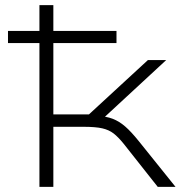

<svg xmlns="http://www.w3.org/2000/svg" viewBox="-20 -725 720 745"><path d="M133 0V-558H11V-605H133V-705H187V-605H432V-558H187V-281H325L554 -492H625L372 -258L352 -276Q392 -274 417.5 -264Q443 -254 466 -234Q489 -214 518 -178L661 0H592L460 -167Q439 -193 421 -207Q403 -221 377 -227Q351 -233 304 -233H187V0Z"/></svg>

Font: Nunito Sans 7pt Expanded ExtraLight
Style: Regular
Weight: 250
Width: 7
Designer: Vernon Adams
Foundry: Vernon Adams
Version: Version 3.101;gftools[0.9.27]